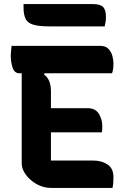

<svg xmlns="http://www.w3.org/2000/svg" viewBox="-20 -926 640 946"><path d="M233 0Q194 0 161 -18.5Q128 -37 107.5 -65Q87 -93 87 -120V-565H76Q51 -565 42 -593Q33 -621 33 -652Q33 -663 34.5 -675Q36 -687 37 -700H474Q501 -700 515 -684.5Q529 -669 534 -649Q539 -629 539 -614Q539 -582 532 -565H199L197 -559Q231 -535 231 -476V-393H412Q450 -393 467 -365.5Q484 -338 484 -305Q484 -295 483.5 -288Q483 -281 482 -274H231V-135H439Q480 -135 509.5 -116Q539 -97 539 -52Q539 -38 538 -24Q537 -10 534 0ZM96 -906H436Q474 -906 488 -891.5Q502 -877 502 -842Q502 -830 500 -817.5Q498 -805 496 -796H224Q171 -796 143.5 -804.5Q116 -813 106 -833.5Q96 -854 96 -888Z"/></svg>

Font: Recursive Mn Csl St
Style: Bold
Weight: 700
Monospace: yes
Version: Version 1.079;hotconv 1.0.112;makeotfexe 2.5.65598; ttfautoh